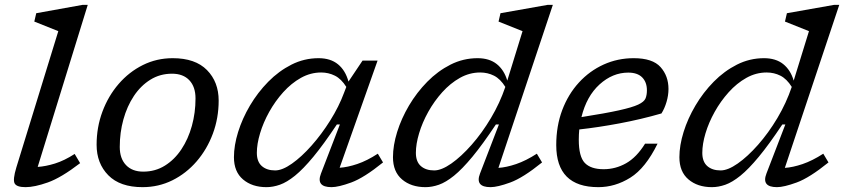

<svg xmlns="http://www.w3.org/2000/svg" viewBox="-20 -762 3482 792"><path d="M220.5 -633.5 121.5 -673 129.5 -707.5 321 -742H342L135.5 -73.5Q168 -75.5 206.8 -87.5Q245.5 -99.5 288 -127L310.5 -89Q232.5 -29 177.5 -9.5Q122.5 10 85.5 10Q49 10 40.5 -5.2Q32 -20.5 47.5 -71.5Z M692.5 -522Q785.5 -522 833.8 -473Q882 -424 882 -347Q882 -275 858 -210.5Q834 -146 791 -96.2Q748 -46.5 691 -18.2Q634 10 568 10Q475 10 426.8 -39Q378.5 -88 378.5 -165Q378.5 -237 402.5 -301.5Q426.5 -366 469.5 -415.8Q512.5 -465.5 569.5 -493.8Q626.5 -522 692.5 -522ZM571 -54Q620.5 -54 660.2 -78.8Q700 -103.5 728.2 -146Q756.5 -188.5 771.5 -242.8Q786.5 -297 786.5 -356Q786.5 -404 761 -431Q735.5 -458 689.5 -458Q640 -458 600.2 -433.2Q560.5 -408.5 532.2 -366Q504 -323.5 489 -269.2Q474 -215 474 -156Q474 -108 499.8 -81Q525.5 -54 571 -54Z M1304 -46 1382 -248.5H1369.5Q1315 -166.5 1272.8 -115.5Q1230.5 -64.5 1196.8 -37.2Q1163 -10 1134.5 0Q1106 10 1079 10Q1020 10 982.5 -21.8Q945 -53.5 945 -113.5Q945 -162 962.2 -217.5Q979.5 -273 1011.2 -326.8Q1043 -380.5 1086.5 -424.8Q1130 -469 1182.5 -495.5Q1235 -522 1294 -522Q1343.5 -522 1374.2 -496.8Q1405 -471.5 1417.5 -425.5L1475.5 -512H1537.5L1381 -70Q1413.5 -72 1453.8 -85.5Q1494 -99 1538.5 -128L1560 -92Q1481.5 -28.5 1428.8 -9.2Q1376 10 1347.5 10Q1282.5 10 1304 -46ZM1039.5 -131.5Q1039.5 -95 1060 -77Q1080.5 -59 1115 -59Q1144.5 -59 1184.2 -87Q1224 -115 1265.2 -161.5Q1306.5 -208 1342.2 -265Q1378 -322 1399.5 -380L1408.5 -403.5Q1388 -436.5 1361.5 -449.8Q1335 -463 1305 -463Q1261 -463 1221.2 -440.8Q1181.5 -418.5 1148.2 -381.5Q1115 -344.5 1090.5 -300.5Q1066 -256.5 1052.8 -212.2Q1039.5 -168 1039.5 -131.5Z M2216 -92Q2137.5 -28.5 2084.8 -9.2Q2032 10 2003.5 10Q1938.5 10 1960 -46L2038 -248.5H2025.5Q1971 -166.5 1928.8 -115.5Q1886.5 -64.5 1852.8 -37.2Q1819 -10 1790.5 0Q1762 10 1735 10Q1676 10 1638.5 -21.8Q1601 -53.5 1601 -113.5Q1601 -162 1618.2 -217.5Q1635.5 -273 1667.2 -326.8Q1699 -380.5 1742.5 -424.8Q1786 -469 1838.5 -495.5Q1891 -522 1950 -522Q1998.5 -522 2029 -497.8Q2059.5 -473.5 2072.5 -429.5L2135.5 -633.5L2036.5 -673L2044.5 -707.5L2239.5 -742H2260.5L2036 -69.5Q2068.5 -71.5 2109 -85.2Q2149.5 -99 2194.5 -128ZM1695.5 -131.5Q1695.5 -95 1716 -77Q1736.5 -59 1771 -59Q1801 -59 1841.8 -87.5Q1882.5 -116 1925.5 -164.8Q1968.5 -213.5 2005.2 -275.2Q2042 -337 2064.5 -403.5Q2044 -436.5 2017.8 -449.8Q1991.5 -463 1961 -463Q1917 -463 1877.2 -440.8Q1837.5 -418.5 1804.2 -381.5Q1771 -344.5 1746.5 -300.5Q1722 -256.5 1708.8 -212.2Q1695.5 -168 1695.5 -131.5Z M2692.5 -169.5Q2643 -68.5 2580.2 -29.2Q2517.5 10 2448 10Q2274.5 10 2274.5 -163.5Q2274.5 -242.5 2299.2 -308Q2324 -373.5 2368 -421.5Q2412 -469.5 2470 -495.8Q2528 -522 2594 -522Q2672 -522 2704.8 -485.2Q2737.5 -448.5 2737.5 -395Q2737.5 -369 2729.5 -341.8Q2721.5 -314.5 2708.5 -294Q2623.5 -269.5 2535.2 -253Q2447 -236.5 2369.5 -228Q2367.5 -207.5 2367.5 -185.5Q2367.5 -116 2392.2 -90Q2417 -64 2470 -64Q2519 -64 2562.5 -88.5Q2606 -113 2641 -169.5ZM2571.5 -462.5Q2507 -462.5 2453.2 -413.8Q2399.5 -365 2378.5 -279Q2477.5 -294.5 2532.8 -306.8Q2588 -319 2612.5 -330.5Q2637 -342 2642.8 -356Q2648.5 -370 2648.5 -389.5Q2648.5 -423 2629 -442.8Q2609.5 -462.5 2571.5 -462.5Z M3397.5 -92Q3319 -28.5 3266.2 -9.2Q3213.5 10 3185 10Q3120 10 3141.5 -46L3219.5 -248.5H3207Q3152.5 -166.5 3110.2 -115.5Q3068 -64.5 3034.2 -37.2Q3000.5 -10 2972 0Q2943.5 10 2916.5 10Q2857.5 10 2820 -21.8Q2782.5 -53.5 2782.5 -113.5Q2782.5 -162 2799.8 -217.5Q2817 -273 2848.8 -326.8Q2880.5 -380.5 2924 -424.8Q2967.5 -469 3020 -495.5Q3072.5 -522 3131.5 -522Q3180 -522 3210.5 -497.8Q3241 -473.5 3254 -429.5L3317 -633.5L3218 -673L3226 -707.5L3421 -742H3442L3217.5 -69.5Q3250 -71.5 3290.5 -85.2Q3331 -99 3376 -128ZM2877 -131.5Q2877 -95 2897.5 -77Q2918 -59 2952.5 -59Q2982.5 -59 3023.2 -87.5Q3064 -116 3107 -164.8Q3150 -213.5 3186.8 -275.2Q3223.5 -337 3246 -403.5Q3225.5 -436.5 3199.2 -449.8Q3173 -463 3142.5 -463Q3098.5 -463 3058.8 -440.8Q3019 -418.5 2985.8 -381.5Q2952.5 -344.5 2928 -300.5Q2903.5 -256.5 2890.2 -212.2Q2877 -168 2877 -131.5Z"/></svg>

Font: Newsreader 6pt
Style: Italic
Weight: 400
Italic angle: -17°
Designer: Hugues Gentile
Foundry: Production Type
Version: Version 1.003; ttfautohint (v1.8.3)